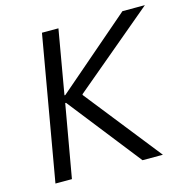

<svg xmlns="http://www.w3.org/2000/svg" viewBox="-104 -800 885 901"><g transform="rotate(-15 339.0 -350.0)"><path d="M479 0H578L287 -368V-372L678 -700H569L208 -389H204L258 -700H178L56 0H136L198 -353H202Z"/></g></svg>

Font: Fixel Display
Style: Italic
Weight: 400
Italic angle: -10°
Designer: AlfaBravo + MacPaw
Foundry: Kyrylo Tkachov, Marchela Mozhyna, Serhii Makarenko, Maria Weinstein, Zakhar Kryvoshyya
Version: Version 1.210;Glyphs 3.2 (3217)